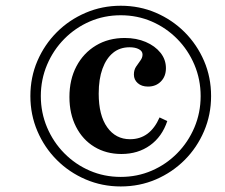

<svg xmlns="http://www.w3.org/2000/svg" viewBox="-20 -651 800 682"><path d="M408.9 11.3Q342.7 11.3 284.3 -13.7Q225.8 -38.7 181.9 -82.7Q137.9 -126.6 112.9 -185.1Q87.9 -243.5 87.9 -309.7Q87.9 -376.6 112.9 -434.7Q137.9 -492.7 181.9 -536.7Q225.8 -580.6 284.3 -605.6Q342.7 -630.6 408.9 -630.6Q475.8 -630.6 533.9 -605.6Q591.9 -580.6 635.9 -536.7Q679.8 -492.7 704.8 -434.7Q729.8 -376.6 729.8 -309.7Q729.8 -243.5 704.8 -185.1Q679.8 -126.6 635.9 -82.7Q591.9 -38.7 533.9 -13.7Q475.8 11.3 408.9 11.3ZM411.3 -104Q357.3 -104 315.3 -129.4Q273.4 -154.8 250 -200.8Q226.6 -246.8 226.6 -306.5Q226.6 -368.5 251.6 -415.7Q276.6 -462.9 321 -489.5Q365.3 -516.1 423.4 -516.1Q464.5 -516.1 497.6 -502Q530.6 -487.9 550 -463.7Q569.4 -439.5 569.4 -408.9Q569.4 -379.8 551.6 -361.7Q533.9 -343.5 505.6 -343.5Q483.1 -343.5 469.4 -355.6Q455.6 -367.7 455.6 -386.3Q455.6 -402.4 463.3 -414.1Q471 -425.8 478.6 -435.9Q486.3 -446 486.3 -457.3Q486.3 -469.4 473.4 -476.2Q460.5 -483.1 440.3 -483.1Q405.6 -483.1 381.5 -463.3Q357.3 -443.5 344 -406.9Q330.6 -370.2 330.6 -318.5Q330.6 -241.1 360.9 -198.8Q391.1 -156.5 441.9 -156.5Q477.4 -156.5 503.6 -175.8Q529.8 -195.2 546.8 -233.9L574.2 -221Q555.6 -165.3 512.9 -134.7Q470.2 -104 411.3 -104ZM408.9 -22.6Q467.7 -22.6 519 -44.8Q570.2 -66.9 609.3 -106.5Q648.4 -146 670.6 -198.4Q692.7 -250.8 692.7 -309.7Q692.7 -368.5 670.6 -421Q648.4 -473.4 609.3 -512.9Q570.2 -552.4 519 -574.6Q467.7 -596.8 408.9 -596.8Q350 -596.8 298.8 -574.6Q247.6 -552.4 208.5 -512.9Q169.4 -473.4 147.2 -421Q125 -368.5 125 -309.7Q125 -250.8 147.2 -198.4Q169.4 -146 208.5 -106.5Q247.6 -66.9 298.8 -44.8Q350 -22.6 408.9 -22.6Z"/></svg>

Font: Playfair 5pt SemiExpanded Light SemiBold
Style: Italic
Weight: 600
Italic angle: -15.6°
Version: Version 2.001;gftools[0.9.30]